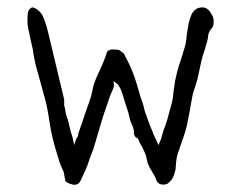

<svg xmlns="http://www.w3.org/2000/svg" viewBox="-20 -493 653 527"><path d="M236.3 -84Q236.3 -84 236.3 -84ZM188.5 -110.4Q193.4 -118.2 194.3 -120.1Q194.3 -124 195.3 -127.9Q196.3 -131.8 198.2 -135.7L214.8 -184.6Q229.5 -225.6 230.5 -230.5Q233.4 -245.1 236.3 -256.8Q242.2 -276.4 252 -295.9Q260.7 -314.5 268.6 -335Q273.4 -351.6 276.4 -353.5L280.3 -355.5Q284.2 -357.4 288.1 -357.4L303.7 -356.4Q306.6 -356.4 311.5 -352.5Q318.4 -347.7 319.3 -346.7L320.3 -345.7Q320.3 -344.7 334 -318.4Q342.8 -299.8 349.6 -280.3Q356.4 -259.8 361.8 -240.2Q367.2 -220.7 372.1 -209L377.9 -186.5Q381.8 -174.8 387.7 -159.2Q396.5 -135.7 398.4 -132.8Q399.4 -127.9 408.2 -109.4L415 -94.7L421.9 -111.3Q423.8 -118.2 428.7 -134.8Q434.6 -149.4 439.5 -166Q444.3 -183.6 448.2 -198.2Q453.1 -213.9 454.1 -222.7Q456.1 -236.3 457 -247.1Q459 -259.8 460.9 -272.5Q466.8 -299.8 470.7 -311.5L478.5 -335L487.3 -364.3Q489.3 -370.1 491.2 -382.8L492.2 -393.6L494.1 -407.2Q497.1 -424.8 498 -429.7Q501 -441.4 504.9 -451.2Q508.8 -460.9 516.6 -466.8Q523.4 -472.7 536.1 -472.7Q548.8 -472.7 557.6 -459Q567.4 -445.3 566.4 -433.6Q566.4 -421.9 562.5 -417Q555.7 -408.2 554.7 -407.2V-406.2L552.7 -401.4Q551.8 -399.4 551.8 -397.5Q550.8 -385.7 547.9 -377Q544.9 -367.2 542 -356.4Q535.2 -337.9 532.2 -323.2Q526.4 -296.9 524.4 -287.1Q522.5 -276.4 519.5 -267.6Q516.6 -257.8 512.7 -246.1Q508.8 -236.3 504.9 -211.9Q499 -180.7 499 -178.7L492.2 -145.5Q489.3 -132.8 483.4 -116.2Q478.5 -101.6 473.6 -87.9Q465.8 -67.4 464.8 -58.6Q462.9 -45.9 462.9 -42Q461.9 -29.3 461.9 -28.3Q460 -21.5 458 -13.7Q455.1 -5.9 451.2 0Q446.3 6.8 440.4 10.7Q435.5 13.7 428.7 13.7Q413.1 13.7 409.2 1Q405.3 -9.8 389.6 -35.2Q384.8 -44.9 382.8 -55.7Q380.9 -67.4 376 -77.1Q371.1 -88.9 368.2 -92.8Q364.3 -99.6 362.3 -103.5Q361.3 -108.4 358.4 -112.3Q354.5 -117.2 354.5 -114.3Q354.5 -114.3 353.5 -115.2Q348.6 -120.1 347.7 -126Q346.7 -129.9 347.7 -133.8Q346.7 -137.7 344.7 -145.5Q340.8 -153.3 337.9 -161.1Q334 -177.7 332 -184.6Q331.1 -187.5 321.3 -217.8Q314.5 -242.2 311.5 -248Q304.7 -261.7 300.8 -263.7L291 -270.5L293 -259.8Q293 -255.9 290 -248Q281.2 -228.5 280.3 -224.6Q262.7 -173.8 259.8 -163.1L236.3 -84Q224.6 -54.7 220.7 -41Q217.8 -32.2 202.1 1Q195.3 16.6 179.7 13.7Q161.1 8.8 159.2 2.9L155.3 -18.6V-19.5V-20.5Q154.3 -21.5 146.5 -40Q142.6 -48.8 139.6 -60.5Q122.1 -116.2 117.2 -150.4Q110.4 -197.3 103.5 -221.7Q93.8 -255.9 85 -289.1Q75.2 -320.3 70.3 -355.5V-356.4Q60.5 -398.4 60.5 -401.4V-402.3Q53.7 -424.8 55.7 -447.3Q55.7 -459 58.6 -463.9Q59.6 -466.8 63.5 -469.7Q65.4 -471.7 68.4 -472.7Q77.1 -471.7 85.9 -463.9Q94.7 -456.1 98.6 -446.3Q103.5 -434.6 107.4 -421.9Q111.3 -407.2 112.3 -403.3L156.2 -219.7Q156.2 -217.8 156.2 -212.9V-205.1V-204.1V-203.1Q158.2 -199.2 160.2 -183.6Q162.1 -173.8 167 -162.1L173.8 -132.8Q173.8 -132.8 173.8 -132.8Q179.7 -114.3 179.7 -114.3V-113.3L183.6 -94.7ZM344.7 -145.5Q343.8 -145.5 343.8 -145.5ZM492.2 -393.6Z"/></svg>

Font: ToneOZ-Zhuyin-Tsuipita-TC
Style: Regular
Weight: 400
Designer: ÂÆ£ÂøóÂáåJeffrey Xuan(jeffreyx@gmail.com, ToneOZ.com) ÈòøÂù§(cjkFonts)
Foundry: ToneOZ
Version: Version 0.240710